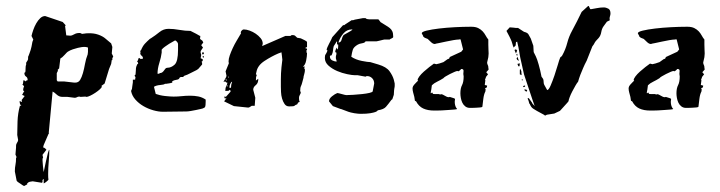

<svg xmlns="http://www.w3.org/2000/svg" viewBox="-20 -358 2421 646"><path d="M65 -115Q66 -117 66 -127Q66 -137 68 -140V-147L73 -155Q75 -158 74.5 -163Q74 -168 76 -170L79 -178Q80 -180 83 -189.5Q86 -199 86 -201L89 -217L92 -225L86 -237Q88 -246 92 -257.5Q96 -269 102 -279.5Q108 -290 115.5 -297Q123 -304 132 -304L191 -284L201 -273L199 -270L203 -239Q207 -239 210 -238.5Q213 -238 216 -238Q222 -238 229.5 -242.5Q237 -247 247 -247Q251 -247 252 -246L256 -244Q260 -244 264.5 -245Q269 -246 275 -246Q295 -247 310.5 -241.5Q326 -236 335 -228L354 -212L358 -200L356 -178L361 -168L358 -162V-156H356L354 -143L347 -126L332 -77L320 -68H323Q323 -64 316.5 -58Q310 -52 301 -46Q292 -40 283.5 -36Q275 -32 271 -32L267 -33L251 -32L247 -33Q242 -33 239 -31Q236 -29 231 -29L207 -32H190Q179 -32 170.5 -40Q162 -48 157 -50L144 89Q145 89 145 90Q145 91 144 91.5Q143 92 143 93L127 130Q127 132 126 134Q125 136 125 138Q128 138 132 141.5Q136 145 136 146L123 163Q123 165 124 167.5Q125 170 125 172Q123 174 123 180Q123 182 123.5 188Q124 194 124.5 201Q125 208 126 214Q127 220 127 221Q127 221 129.5 209Q132 197 135 183Q138 169 141 157.5Q144 146 146 146Q146 163 144 185.5Q142 208 142 228Q142 241 143 246Q143 248 136 253.5Q129 259 127 259V244Q122 247 123 251Q124 255 121 257L90 252Q79 253 75 256Q71 259 71 261Q72 262 72 262L61 268Q55 265 50 261Q45 258 41 255Q37 252 36 250L30 219V218Q30 206 32 196.5Q34 187 34 173L36 171L32 162L34 138V132Q34 127 37.5 122Q41 117 41 113L38 96Q38 78 39 50.5Q40 23 47 -2H52Q46 -6 46 -18L54 -15V-17Q53 -18 53 -22Q55 -24 57 -27Q59 -30 63 -35L54 -39Q56 -40 57.5 -44.5Q59 -49 62 -49Q60 -51 59 -52.5Q58 -54 58 -57Q58 -60 59 -63L61 -66Q60 -71 55 -73Q58 -75 58 -81.5Q58 -88 60 -88H61L66 -84Q68 -88 69.5 -87Q71 -86 73 -89Q73 -97 67.5 -100.5Q62 -104 62 -113ZM174 -84H195L230 -80H233Q244 -80 249.5 -89Q255 -98 259 -112Q263 -126 266 -143Q269 -160 275 -175Q276 -182 276 -183.5Q276 -185 276 -190V-198Q270 -200 267 -200H260Q260 -200 255 -199.5Q250 -199 242 -197Q234 -195 225 -192Q216 -189 208 -184Q206 -183 197.5 -173.5Q189 -164 183 -161L179 -128L174 -123L175 -120L171 -112V-88Z M517 -112Q523 -112 526.5 -115Q530 -118 532 -121Q534 -124 536.5 -127Q539 -130 543 -130Q556 -130 567.5 -140.5Q579 -151 579 -190V-209Q579 -214 575 -218Q571 -222 569 -222Q568 -221 562 -218Q556 -215 549 -210.5Q542 -206 535 -201Q528 -196 524 -191V-181Q522 -165 516 -146Q510 -127 510 -110H516ZM660 -141 647 -126 641 -122Q630 -117 620 -111.5Q610 -106 600 -103L596 -99H591Q585 -99 583.5 -95Q582 -91 576 -90Q565 -88 562 -86Q559 -84 559 -83Q560 -81 560 -81Q560 -80 556.5 -79Q553 -78 549 -77.5Q545 -77 542 -76.5Q539 -76 540 -76H535Q532 -73 519 -72Q506 -71 498 -66L504 -42Q509 -40 517.5 -38Q526 -36 535 -35Q544 -34 552 -33.5Q560 -33 564 -33Q578 -33 591.5 -34.5Q605 -36 620 -36Q634 -36 647 -33.5Q660 -31 672 -23V-16Q672 -11 671.5 -4.5Q671 2 668 4L664 6Q663 7 656 8.5Q649 10 640 12Q631 14 621.5 15.5Q612 17 607 17Q587 17 567.5 17.5Q548 18 528 18Q513 18 495.5 13Q478 8 462.5 -1Q447 -10 435.5 -23Q424 -36 421 -52L424 -59Q424 -61 425 -67Q426 -73 427 -81V-90H434L435 -91Q435 -97 436 -98Q436 -99 434.5 -100.5Q433 -102 433 -104Q433 -105 436 -107L437 -120Q437 -124 437.5 -129Q438 -134 442 -142L445 -144Q445 -148 441 -152Q444 -153 445 -158Q446 -163 448 -163Q449 -163 449 -162.5Q449 -162 450 -162L454 -159Q455 -160 455 -160H458Q461 -160 461 -162Q461 -167 456.5 -170.5Q452 -174 452 -179Q452 -181 453 -182Q453 -184 452 -185Q451 -186 451 -187L454 -188Q460 -203 467.5 -211Q475 -219 484 -227L489 -230Q503 -239 516.5 -250Q530 -261 547 -261Q564 -261 583.5 -257.5Q603 -254 621 -254Q645 -242 648.5 -239.5Q652 -237 654 -237L653 -227L661 -221L664 -215L657 -206L663 -198L657 -189Q655 -187 655 -184Q655 -181 655 -179L656 -178L657 -173L655 -162L662 -159V-153L658 -150L660 -147ZM662 -182H664Q666 -182 666 -179Q666 -175 662 -175Q660 -175 660 -179Q660 -182 662 -182ZM666 -168Q666 -164 664 -164Q662 -164 662 -168Q662 -170 663 -170Q664 -170 666 -168Z M739 -118 750 -145Q750 -147 749.5 -148Q749 -149 749 -151Q749 -160 753 -171.5Q757 -183 763 -196Q769 -209 776.5 -221.5Q784 -234 791 -246Q790 -247 790 -248Q790 -252 793.5 -255.5Q797 -259 800 -259Q809 -259 820 -255Q831 -251 840.5 -244.5Q850 -238 857 -229.5Q864 -221 864 -211L862 -203L940 -237H958Q958 -239 960.5 -239.5Q963 -240 964 -240Q970 -240 972.5 -238Q975 -236 980 -231L992 -229Q996 -227 1004.5 -223Q1013 -219 1013 -216V-199H1009L1008 -196Q1008 -195 1009 -195H1011Q1012 -194 1013 -194V-191L1011 -188Q1011 -180 1013 -179Q1013 -169 1010 -154Q1007 -139 999 -134H1006Q1004 -132 1004 -129Q1004 -126 1005 -125.5Q1006 -125 1006 -124Q1006 -116 1003.5 -108Q1001 -100 1001 -96L997 -81Q995 -73 992.5 -68Q990 -63 990 -52L992 -47Q992 -44 989 -39Q986 -34 986 -29Q986 -19 988 -17V-15L983 -13L980 -7Q974 -5 972.5 -3.5Q971 -2 970 -1.5Q969 -1 966 -0.5Q963 0 953 0Q943 0 937.5 -8Q932 -16 929 -26.5Q926 -37 925.5 -48.5Q925 -60 925 -66Q925 -81 925 -91.5Q925 -102 925.5 -111.5Q926 -121 927 -131.5Q928 -142 930 -157Q930 -161 928.5 -170.5Q927 -180 927 -182L916 -178Q893 -168 870 -153Q847 -138 843 -117L841 -108L844 -106Q842 -101 841.5 -98.5Q841 -96 841 -87L849 -93V-92Q849 -78 840.5 -71.5Q832 -65 832 -56L839 -29L837 -2H827Q825 -1 821.5 1.5Q818 4 815 4L767 -1L734 -17L743 -29Q741 -27 740 -27H739Q736 -27 735 -28Q735 -33 737 -35L739 -31L756 -50Q756 -54 753 -56Q750 -53 749 -52.5Q748 -52 738 -52Q738 -62 741.5 -68.5Q745 -75 745 -80H743Q741 -80 738 -84Q736 -84 734.5 -83Q733 -82 732 -82Q733 -85 737.5 -92.5Q742 -100 742 -103ZM753 -62Q758 -62 757.5 -66.5Q757 -71 761 -83Q758 -83 755 -76.5Q752 -70 752 -65Q752 -63 753 -62ZM742 -91H739V-90Q739 -89 743 -86ZM745 -66V-72Q744 -72 744 -71Q744 -70 743.5 -69.5Q743 -69 743 -68ZM750 -96V-102L748 -98Z M1193 25Q1190 25 1184.5 24.5Q1179 24 1172.5 23Q1166 22 1160.5 20.5Q1155 19 1152 18L1128 9Q1126 9 1120 6.5Q1114 4 1100 -1L1087 -17Q1087 -26 1097 -34Q1107 -42 1115 -45Q1116 -45 1120.5 -44Q1125 -43 1130 -41.5Q1135 -40 1139.5 -39Q1144 -38 1145 -38Q1154 -38 1169 -39Q1184 -40 1198.5 -41.5Q1213 -43 1223.5 -45.5Q1234 -48 1234 -51L1239 -77Q1239 -88 1232 -95Q1225 -102 1215 -102Q1212 -102 1210 -100L1183 -105H1173Q1165 -105 1148 -108.5Q1131 -112 1114.5 -119Q1098 -126 1085.5 -137Q1073 -148 1073 -163Q1073 -172 1075.5 -175Q1078 -178 1082 -188L1079 -190Q1079 -193 1081.5 -199Q1084 -205 1087.5 -211.5Q1091 -218 1094 -224Q1097 -230 1098 -233L1133 -272Q1135 -274 1137.5 -273.5Q1140 -273 1140 -275L1163 -290H1168Q1168 -290 1174 -292L1201 -297H1210L1212 -295Q1217 -293 1222.5 -293Q1228 -293 1235 -293H1252Q1254 -293 1257.5 -287.5Q1261 -282 1263 -282Q1272 -276 1279 -272Q1286 -268 1291.5 -263.5Q1297 -259 1300 -252.5Q1303 -246 1303 -234Q1303 -231 1298 -229Q1293 -227 1291 -225H1273Q1272 -225 1268.5 -224Q1265 -223 1260.5 -222Q1256 -221 1252 -220Q1248 -219 1247 -219H1210Q1208 -214 1198.5 -212.5Q1189 -211 1184 -208Q1170 -200 1167 -190.5Q1164 -181 1162 -167Q1177 -157 1197.5 -153Q1218 -149 1226 -149L1253 -141Q1280 -133 1290.5 -118.5Q1301 -104 1305 -90L1308 -77V-69Q1308 -65 1307 -62Q1306 -59 1305 -39L1300 -24L1297 -22Q1286 -7 1278.5 1.5Q1271 10 1252 13Q1251 13 1249.5 15Q1248 17 1242.5 19Q1237 21 1225.5 23Q1214 25 1193 25ZM1090 -168Q1090 -159 1097.5 -155Q1105 -151 1113 -151L1110 -162V-164Q1110 -171 1111 -172Q1112 -173 1112 -181Q1108 -181 1108 -185Q1108 -187 1110 -192Q1112 -197 1114 -198V-192Q1117 -192 1117.5 -197Q1118 -202 1118 -205Q1118 -210 1116 -210L1114 -205V-218H1112Q1111 -215 1108 -210.5Q1105 -206 1103 -203Q1101 -196 1100.5 -189Q1100 -182 1097 -175Q1095 -170 1092.5 -171Q1090 -172 1090 -168ZM1164 -259Q1147 -259 1135.5 -245.5Q1124 -232 1119 -216V-215Q1127 -215 1129.5 -225Q1132 -235 1136 -240Q1137 -241 1141 -243Q1145 -245 1150 -248Q1155 -251 1159.5 -253.5Q1164 -256 1166 -259Z M1493 -32Q1511 -27 1511 -25L1510 -16Q1510 -5 1514 3Q1516 7 1518 8Q1518 10 1509.5 10.5Q1501 11 1489.5 12Q1478 13 1466.5 13.5Q1455 14 1448 14H1441Q1419 14 1404 7Q1389 0 1380 -17L1376 -19L1374 -32Q1372 -40 1370 -47Q1368 -54 1368 -62Q1369 -68 1373 -72.5Q1377 -77 1380.5 -80.5Q1384 -84 1386 -86Q1388 -88 1385 -88Q1385 -93 1391 -101Q1397 -109 1406 -117Q1415 -125 1424.5 -132.5Q1434 -140 1440 -144L1448 -142Q1450 -142 1458.5 -144.5Q1467 -147 1472 -149L1486 -159Q1493 -160 1493 -166L1532 -184Q1533 -186 1535.5 -188.5Q1538 -191 1538 -192L1530 -224Q1530 -226 1527 -226Q1526 -226 1526 -225.5Q1526 -225 1525 -225H1523Q1518 -225 1505.5 -223Q1493 -221 1480 -218Q1467 -215 1456.5 -213Q1446 -211 1446 -211Q1445 -210 1443 -210Q1437 -210 1430.5 -216Q1424 -222 1419 -227L1409 -231L1404 -235Q1404 -237 1403 -238.5Q1402 -240 1401 -242L1399 -246Q1399 -251 1415.5 -255Q1432 -259 1457 -262Q1482 -265 1510.5 -266.5Q1539 -268 1563 -268H1566Q1580 -268 1589 -263.5Q1598 -259 1604 -252.5Q1610 -246 1614 -238.5Q1618 -231 1623 -225V-208Q1623 -197 1623.5 -190.5Q1624 -184 1624 -178Q1624 -172 1623 -165.5Q1622 -159 1619 -148Q1619 -143 1621 -139.5Q1623 -136 1623 -132V-131L1624 -124L1616 -115L1622 -108L1615 -99Q1615 -97 1613.5 -94Q1612 -91 1612 -89L1613 -88L1611 -72L1619 -70L1618 -64L1612 -61L1614 -57L1613 -50Q1608 -41 1606 -24Q1604 -7 1603 1Q1602 3 1595.5 3.5Q1589 4 1581.5 4.5Q1574 5 1567.5 5Q1561 5 1561 5Q1552 5 1545.5 0Q1539 -5 1535.5 -12.5Q1532 -20 1530.5 -28.5Q1529 -37 1529 -44Q1529 -61 1534.5 -71.5Q1540 -82 1540 -101Q1538 -109 1539.5 -117.5Q1541 -126 1532 -126Q1530 -124 1527.5 -121.5Q1525 -119 1523 -118Q1522 -119 1518 -119Q1516 -119 1509 -116Q1502 -113 1494 -109Q1486 -105 1479.5 -101Q1473 -97 1472 -95Q1461 -88 1450.5 -83Q1440 -78 1433 -71L1431 -56Q1431 -55 1430 -51.5Q1429 -48 1429 -45L1430 -44L1434 -47L1437 -42Q1444 -41 1451 -41.5Q1458 -42 1461 -40Q1462 -40 1462.5 -40.5Q1463 -41 1464 -41Q1469 -41 1476.5 -36Q1484 -31 1490 -31Q1492 -31 1493 -32Z M1761 -9Q1759 -19 1755 -27L1759 -28Q1760 -26 1765.5 -19Q1771 -12 1771 -10L1779 -1Q1776 -9 1771.5 -22.5Q1767 -36 1762 -51Q1757 -66 1752 -81Q1747 -96 1743 -108L1735 -144Q1730 -164 1727.5 -181Q1725 -198 1720 -218L1716 -216L1715 -205L1708 -198L1706 -204Q1705 -205 1705 -207Q1701 -221 1699 -224.5Q1697 -228 1694 -235L1684 -254L1695 -266Q1700 -266 1707.5 -265Q1715 -264 1716 -264H1723L1743 -251Q1755 -248 1758 -242.5Q1761 -237 1766 -228L1773 -208Q1775 -205 1775 -193.5Q1775 -182 1777 -180L1783 -168Q1787 -160 1792.5 -140.5Q1798 -121 1802 -100L1807 -93Q1809 -90 1809 -83.5Q1809 -77 1811 -73L1821 -55Q1826 -55 1832.5 -70Q1839 -85 1845.5 -104Q1852 -123 1857 -140.5Q1862 -158 1864 -162Q1865 -166 1867.5 -167Q1870 -168 1872 -172Q1883 -192 1888.5 -213.5Q1894 -235 1905 -255Q1914 -272 1921.5 -286.5Q1929 -301 1937 -318L1959 -338Q1962 -338 1963.5 -332.5Q1965 -327 1968 -327Q1975 -328 1987.5 -330.5Q2000 -333 2011 -333Q2019 -333 2026.5 -329Q2034 -325 2034 -313Q2034 -308 2032.5 -304Q2031 -300 2031 -295Q2031 -292 2032 -290L2022 -285L2011 -270Q2005 -262 2003 -250Q2001 -238 1994 -230Q1983 -219 1980.5 -213.5Q1978 -208 1973 -202L1954 -154Q1947 -141 1942 -129Q1937 -118 1932.5 -106Q1928 -94 1925 -83Q1922 -80 1916.5 -70.5Q1911 -61 1905.5 -50.5Q1900 -40 1896.5 -30.5Q1893 -21 1893 -18Q1893 -17 1888.5 -12Q1884 -7 1879 -1.5Q1874 4 1869.5 9Q1865 14 1864 15L1845 24L1820 28L1814 31L1810 28Q1795 20 1787 15.5Q1779 11 1774.5 8Q1770 5 1767.5 1.5Q1765 -2 1762 -9ZM1729 -122 1730 -127 1734 -119 1735 -105 1729 -108ZM1711 -190 1716 -192 1720 -188 1716 -178ZM1729 -145 1728 -135H1724L1721 -143ZM1748 -57 1754 -55 1751 -49 1743 -56ZM1718 -161 1721 -167 1726 -153 1720 -157ZM1743 -70H1745Q1747 -70 1747 -69Q1747 -65 1741 -65Q1740 -65 1740 -66Q1740 -68 1743 -70ZM1720 -169 1717 -175 1721 -177ZM1739 -92 1737 -86 1735 -90Z M2220 -32Q2238 -27 2238 -25L2237 -16Q2237 -5 2241 3Q2243 7 2245 8Q2245 10 2236.5 10.5Q2228 11 2216.5 12Q2205 13 2193.5 13.5Q2182 14 2175 14H2168Q2146 14 2131 7Q2116 0 2107 -17L2103 -19L2101 -32Q2099 -40 2097 -47Q2095 -54 2095 -62Q2096 -68 2100 -72.5Q2104 -77 2107.5 -80.5Q2111 -84 2113 -86Q2115 -88 2112 -88Q2112 -93 2118 -101Q2124 -109 2133 -117Q2142 -125 2151.5 -132.5Q2161 -140 2167 -144L2175 -142Q2177 -142 2185.5 -144.5Q2194 -147 2199 -149L2213 -159Q2220 -160 2220 -166L2259 -184Q2260 -186 2262.5 -188.5Q2265 -191 2265 -192L2257 -224Q2257 -226 2254 -226Q2253 -226 2253 -225.5Q2253 -225 2252 -225H2250Q2245 -225 2232.5 -223Q2220 -221 2207 -218Q2194 -215 2183.5 -213Q2173 -211 2173 -211Q2172 -210 2170 -210Q2164 -210 2157.5 -216Q2151 -222 2146 -227L2136 -231L2131 -235Q2131 -237 2130 -238.5Q2129 -240 2128 -242L2126 -246Q2126 -251 2142.5 -255Q2159 -259 2184 -262Q2209 -265 2237.5 -266.5Q2266 -268 2290 -268H2293Q2307 -268 2316 -263.5Q2325 -259 2331 -252.5Q2337 -246 2341 -238.5Q2345 -231 2350 -225V-208Q2350 -197 2350.5 -190.5Q2351 -184 2351 -178Q2351 -172 2350 -165.5Q2349 -159 2346 -148Q2346 -143 2348 -139.5Q2350 -136 2350 -132V-131L2351 -124L2343 -115L2349 -108L2342 -99Q2342 -97 2340.5 -94Q2339 -91 2339 -89L2340 -88L2338 -72L2346 -70L2345 -64L2339 -61L2341 -57L2340 -50Q2335 -41 2333 -24Q2331 -7 2330 1Q2329 3 2322.5 3.5Q2316 4 2308.5 4.5Q2301 5 2294.5 5Q2288 5 2288 5Q2279 5 2272.5 0Q2266 -5 2262.5 -12.5Q2259 -20 2257.5 -28.5Q2256 -37 2256 -44Q2256 -61 2261.5 -71.5Q2267 -82 2267 -101Q2265 -109 2266.5 -117.5Q2268 -126 2259 -126Q2257 -124 2254.5 -121.5Q2252 -119 2250 -118Q2249 -119 2245 -119Q2243 -119 2236 -116Q2229 -113 2221 -109Q2213 -105 2206.5 -101Q2200 -97 2199 -95Q2188 -88 2177.5 -83Q2167 -78 2160 -71L2158 -56Q2158 -55 2157 -51.5Q2156 -48 2156 -45L2157 -44L2161 -47L2164 -42Q2171 -41 2178 -41.5Q2185 -42 2188 -40Q2189 -40 2189.5 -40.5Q2190 -41 2191 -41Q2196 -41 2203.5 -36Q2211 -31 2217 -31Q2219 -31 2220 -32Z"/></svg>

Font: East Sea Dokdo Cyrillic
Style: Regular
Weight: 400
Version: Version 1.00 July 4, 2018, initial release